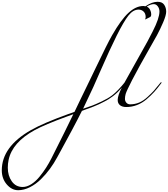

<svg xmlns="http://www.w3.org/2000/svg" viewBox="-820 -1171 1874 2142"><path d="M568 -248Q624 -347 768 -606Q808 -677 826.5 -711Q845 -745 883.5 -820.5Q922 -896 940.5 -951Q959 -1006 959 -1043Q959 -1075 940.5 -1100Q922 -1125 896 -1125Q860 -1125 817 -1097Q843 -1086 855 -1060.5Q867 -1035 867 -1013Q867 -994 861.5 -987Q856 -980 835 -971Q826 -967 819 -963Q812 -959 808.5 -957Q805 -955 802 -955Q799 -955 799 -958L802 -964Q805 -970 805 -981Q805 -1020 782 -1042Q759 -1064 726 -1064Q665 -1064 612.5 -997Q560 -930 482 -774Q441 -692 398.5 -599.5Q356 -507 300 -379Q244 -251 221 -200Q153 -52 107 42Q173 20 208.5 7Q244 -6 315 -39.5Q386 -73 432 -108Q494 -156 568 -248ZM-733 700Q-733 789 -688.5 852Q-644 915 -567 915Q-520 915 -471 884Q-422 853 -380 801.5Q-338 750 -306 700Q-274 650 -246 595Q-82 270 -2 103Q-27 112 -79 131Q-322 220 -432 280Q-683 417 -724 613Q-733 655 -733 700ZM654 -278Q592 -157 582 -123Q574 -95 574 -68Q574 -43 590 -25Q606 -7 632 -7Q684 -7 731.5 -26.5Q779 -46 826 -89.5Q873 -133 894.5 -157Q916 -181 960 -236Q967 -244 970 -248Q974 -254 978 -254Q982 -254 982 -250Q982 -248 980 -244Q938 -187 901 -146Q864 -105 814.5 -63Q765 -21 707.5 1Q650 23 588 23Q544 23 518.5 2.5Q493 -18 493 -56Q493 -105 539 -194Q491 -136 440 -98Q418 -81 392.5 -65Q367 -49 336.5 -34Q306 -19 285 -8.5Q264 2 228 16Q192 30 180 34.5Q168 39 131 52L94 66Q50 155 -19.5 285Q-89 415 -136 500L-183 586Q-218 651 -263 712.5Q-308 774 -364 829Q-420 884 -486.5 917.5Q-553 951 -617 951Q-689 951 -744.5 886.5Q-800 822 -800 729Q-800 466 -476 281Q-337 202 -57 101Q8 78 11 77Q27 43 81.5 -70Q136 -183 168 -248Q182 -277 250.5 -419Q319 -561 360.5 -644.5Q402 -728 432 -780Q530 -951 613 -1027.5Q696 -1104 779 -1104Q792 -1104 803 -1101Q876 -1151 938 -1151Q990 -1151 1012 -1117.5Q1034 -1084 1034 -1041Q1034 -1001 1000.5 -922.5Q967 -844 931 -777.5Q895 -711 819 -579Q739 -440 654 -278Z"/></svg>

Font: Miama Nueva
Style: Medium
Weight: 400
Italic angle: -28°
Version: Version 1.0